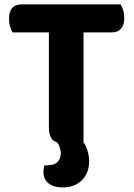

<svg xmlns="http://www.w3.org/2000/svg" viewBox="-20 -626 588 845"><path d="M203.2 -483.5 202 -606.5H511Q517.1 -597.2 522 -581.3Q526.9 -565.5 526.9 -547.1Q526.9 -515.2 512.4 -499.3Q498 -483.5 473.1 -483.5ZM343.6 -606.5 344.8 -483.5H35.5Q29.5 -493.1 24.6 -508.9Q19.7 -524.8 19.7 -543.1Q19.7 -576.1 34.1 -591.3Q48.6 -606.5 73.5 -606.5ZM195.2 -510.5H347.6V-1.2Q338 1.5 318 4.4Q298 7.3 277.2 7.3Q232.4 7.3 213.8 -8.9Q195.2 -25.2 195.2 -64.7ZM227 -4.3 308.1 -33Q343.7 -12.4 358 18.1Q372.3 48.7 372.3 84.2Q372.3 134.5 340.8 166.7Q309.2 198.9 254.4 198.9Q216.5 198.9 193.9 181Q171.2 163.2 171.2 130.2Q171.2 113.9 175.7 101.6H186.9Q219.1 101.6 233.3 86.5Q247.6 71.4 247.6 48.4Q247.6 36.8 242.7 22.1Q237.9 7.4 227 -4.3Z"/></svg>

Font: Baloo Bhaijaan 2
Style: Regular
Weight: 400
Designer: Sanskriti Dholi, Noopur Datye and Ek Type
Foundry: Ek Type
Version: Version 1.701